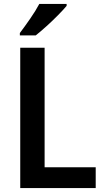

<svg xmlns="http://www.w3.org/2000/svg" viewBox="-20 -957 532 977"><path d="M83 0V-714H207V-106H467V0ZM319 -927Q303 -908 275.5 -880Q248 -852 217 -824Q186 -796 162 -777H81V-789Q106 -822 134 -862.5Q162 -903 180 -937H319Z"/></svg>

Font: Noto Sans SemiCondensed SemiBold
Style: Regular
Weight: 600
Width: 4
Designer: Monotype Design Team
Foundry: Monotype Imaging Inc.
Version: Version 2.013; ttfautohint (v1.8.4.7-5d5b)